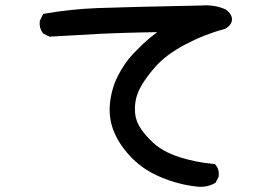

<svg xmlns="http://www.w3.org/2000/svg" viewBox="-20 -683 1040 729"><path d="M726.6 25.4Q656.7 17.6 591.8 -9.8Q526.9 -36.6 481.4 -82.5Q436 -128.4 414.1 -179.7Q391.6 -231.9 397.5 -290Q403.3 -347.7 428.7 -397Q441.4 -421.4 456.1 -442.4Q470.7 -463.4 487.3 -480.5Q519.5 -514.2 547.4 -537.6Q554.7 -543.9 562.3 -549.8Q569.8 -555.7 577.1 -561Q543.9 -560.5 514.2 -559.8Q484.4 -559.1 457.5 -558.3Q430.7 -557.6 406.7 -556.6Q382.8 -555.7 361.8 -554.7Q267.1 -549.8 170.4 -543.9H168L165.5 -544.9L146 -554.7L144 -555.7L142.6 -557.6Q128.4 -576.2 130.9 -601.6V-603L131.8 -605L141.6 -625.5L143.6 -629.9L148.4 -630.9Q247.1 -648.4 349.6 -652.3Q451.7 -656.2 742.7 -662.1Q794.9 -666 835.9 -647.5L836.9 -647L837.9 -646.5Q849.6 -637.7 855 -628.9Q864.3 -613.3 859.1 -599.4Q854 -585.4 837.4 -574.7L835.9 -574.2L834.5 -573.7Q755.4 -552.2 682.6 -513.7Q610.8 -475.6 569.8 -429.2Q561.5 -419.9 554.2 -410.9Q546.9 -401.9 540.5 -393.3Q534.2 -384.8 528.8 -376.7Q523.4 -368.7 518.8 -361.1Q514.2 -353.5 510.7 -346.2Q504.9 -334.5 500.7 -322.5Q496.6 -310.5 494.6 -298.1Q492.7 -285.6 492.2 -273.4Q491.7 -254.4 495.6 -237.5Q499.5 -220.7 507.8 -206.1Q524.4 -175.3 562 -140.6Q599.6 -106.4 661.1 -86.4Q724.1 -66.4 792 -60.5L795.9 -60.1L798.3 -57.1Q813 -40.5 810.5 -14.6V-12.7L809.6 -11.2L799.8 8.3L798.3 10.7L795.9 12.2Q765.6 29.8 726.6 25.4Z"/></svg>

Font: NaikaiFont
Style: Bold
Weight: 700
Version: Version 1.89